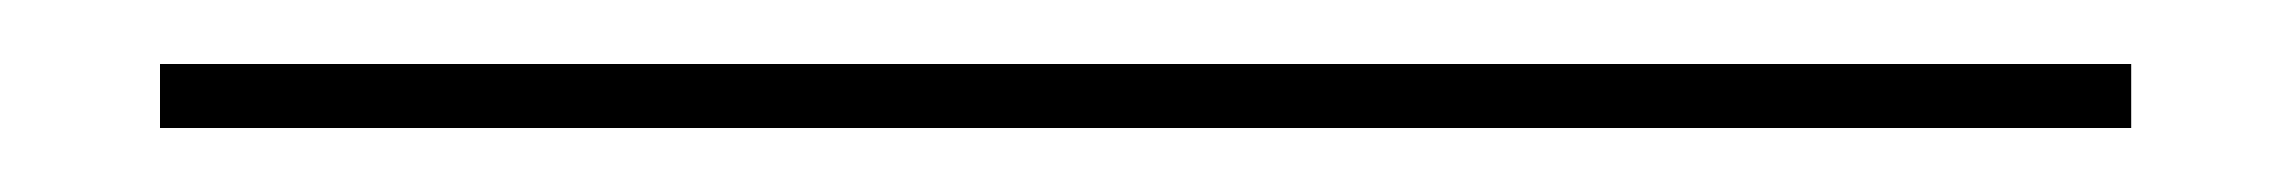

<svg xmlns="http://www.w3.org/2000/svg" viewBox="-20 20 716 60"><path d="M30 60V40H646V60Z"/></svg>

Font: Big Shoulders Text Thin Medium
Style: Regular
Weight: 500
Version: Version 2.002